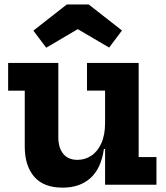

<svg xmlns="http://www.w3.org/2000/svg" viewBox="-20 -836 750 869"><path d="M455.6 -426H373.8V-551.2H607.6V-125.2H688.1V0H455.6ZM244 -551.2V-214Q244 -167.6 266.1 -140Q288.1 -112.5 330.7 -112.5Q365 -112.5 393.4 -131.4Q421.9 -150.3 438.7 -187.7Q455.6 -225.1 455.6 -280.2L481.8 -161.5H450.2Q438.1 -74.2 389.8 -30.4Q341.5 13.3 263.5 13.3Q177.6 13.3 134.8 -36.2Q92 -85.7 92 -173.5V-425.7H16.8V-551.2ZM381.3 -815.9 532 -698.1 474.1 -620.7 331.9 -704.1 189.1 -620 131.1 -697.4 282.5 -815.9Z"/></svg>

Font: Hepta Slab ExtraLight
Style: Regular
Weight: 200
Designer: Michael LaGattuta
Foundry: Michael LaGattuta
Version: Version 1.100